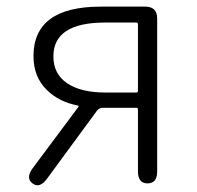

<svg xmlns="http://www.w3.org/2000/svg" viewBox="-20 -553 594 579"><path d="M78 0Q57 -16 78 -45L216 -230Q219 -234 214 -235Q157 -246 121 -282Q81 -321 81 -384Q81 -533 284 -533H418Q454 -533 454 -497V-36Q454 0 425 0Q396 0 396 -36V-223Q396 -228 391 -228H290Q280 -228 273 -220L121 -13Q99 16 78 0ZM297 -274H391Q396 -274 396 -279V-480Q396 -485 391 -485H297Q141 -485 141 -383Q141 -330 182.5 -302Q224 -274 297 -274Z"/></svg>

Font: Resource Han Rounded KR Light
Style: Regular
Weight: 300
Designer: Cyano Hao (round all glyphs); Ryoko NISHIZUKA 西塚涼子 (kana, bopomofo & ideographs); Paul D. Hunt (Latin, Greek & Cyrillic)
Foundry: Cyano Hao
Version: 0.990